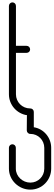

<svg xmlns="http://www.w3.org/2000/svg" viewBox="-20 -970 450 1613"><path d="M84 -950C68 -950 55 -936 55 -920V-178C55 -89 121 -15 207 -2C206 1 206 5 206 8L205 125C205 141 218 155 234 155H236C300 155 352 207 352 272V447C352 512 300 564 236 564H234C170 564 113 512 113 447V272V271C113 255 100 242 84 242C68 242 55 255 55 271V272V447C55 544 138 623 234 623H236C332 623 410 544 410 447V272C410 185 347 112 264 99V9V8V-9V-30C264 -46 251 -59 235 -59H233C167 -59 114 -112 114 -178V-526H203C220 -526 233 -538 233 -555C233 -572 220 -585 203 -585H114V-920C114 -937 101 -950 84 -950Z"/></svg>

Font: bauhaus_2017
Style: _regular
Weight: 400
Version: Version 1.0